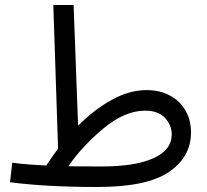

<svg xmlns="http://www.w3.org/2000/svg" viewBox="-20 -734 828 767"><path d="M743 -205Q743 -107 655 -47Q567 13 369 13Q165 13 20 -6L29 -84Q88 -76 165 -73Q189 -110 212 -140L193 -714H274L292 -232Q357 -297 427 -335.5Q497 -374 566 -374Q619 -374 659.5 -352Q700 -330 721.5 -291.5Q743 -253 743 -205ZM666 -197Q666 -234 639 -263Q612 -292 560 -292Q479 -292 394 -221.5Q309 -151 253 -70Q294 -69 387 -69Q520 -69 593 -102Q666 -135 666 -197Z"/></svg>

Font: Noto Sans Arabic
Style: Regular
Weight: 400
Designer: Nadine Chahine
Foundry: Monotype Imaging Inc.
Version: Version 1.001